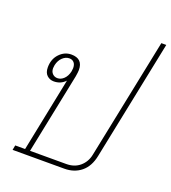

<svg xmlns="http://www.w3.org/2000/svg" viewBox="-140 -882 881 987"><g transform="rotate(20 300.0 -388.5)"><path d="M47 -26H101L183 -430Q158 -403 120 -403Q98 -403 82.5 -417.5Q67 -432 67 -461Q67 -506 94.5 -535Q122 -564 159 -564Q222 -564 222 -502Q222 -491 218 -467L128 -26H326Q371 -26 400.5 -51.5Q430 -77 438 -117L573 -777H600L466 -121Q454 -61 416.5 -30.5Q379 0 325 0H42ZM189 -483Q191 -495 191 -501Q191 -521 181.5 -531.5Q172 -542 156 -542Q136 -542 119 -526Q102 -510 96 -483Q94 -471 94 -466Q94 -447 105 -436Q116 -425 132 -425Q151 -425 167 -440.5Q183 -456 189 -483Z"/></g></svg>

Font: Trirong Thin
Style: Italic
Weight: 250
Italic angle: -12°
Designer: Katatrad Team
Foundry: CadsonDemak
Version: Version 1.001